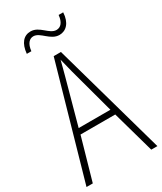

<svg xmlns="http://www.w3.org/2000/svg" viewBox="-222 -978 894 1058"><g transform="rotate(-30 225.5 -449.0)"><path d="M82 -800H111C116 -847 137 -866 161 -866C205 -866 233 -800 291 -800C333 -800 367 -833 370 -898H341C337 -853 317 -832 290 -832C245 -832 218 -897 161 -897C117 -897 88 -864 82 -800ZM412 0H451L250 -715H204L0 0H40L116 -267H337ZM249 -591 327 -303H125L204 -591C212 -623 220 -649 227 -679C234 -649 242 -621 249 -591Z"/></g></svg>

Font: Noto Sans Arabic UI Cn XLt
Style: Regular
Weight: 200
Width: 3
Designer: Monotype Design Team, Nadine Chahine and Nizar Qandah
Foundry: Monotype Imaging Inc.
Version: Version 2.010